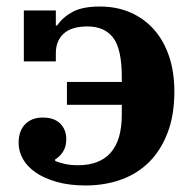

<svg xmlns="http://www.w3.org/2000/svg" viewBox="-20 -556 592 588"><path d="M242 12Q192 12 153.5 1Q115 -10 89 -28Q63 -46 50 -69.5Q37 -93 37 -118Q37 -155 57 -175.5Q77 -196 111 -196Q146 -196 164.5 -177.5Q183 -159 183 -130Q183 -107 173 -91.5Q163 -76 149 -68V-63Q161 -58 178.5 -54Q196 -50 219 -50Q285 -50 319 -88.5Q353 -127 353 -205V-235H185V-305H353V-320Q353 -406 326.5 -440.5Q300 -475 248 -475Q199 -475 175 -453Q151 -431 151 -393V-368H53V-524H151V-478H155Q173 -504 203 -520Q233 -536 286 -536Q338 -536 380 -517.5Q422 -499 452 -465Q482 -431 498 -383Q514 -335 514 -276Q514 -204 493.5 -150Q473 -96 437 -60Q401 -24 351 -6Q301 12 242 12Z"/></svg>

Font: IBM Plex Serif
Style: Bold
Weight: 700
Designer: Mike Abbink, Paul van der Laan, Pieter van Rosmalen
Foundry: Bold Monday
Version: Version 2.008